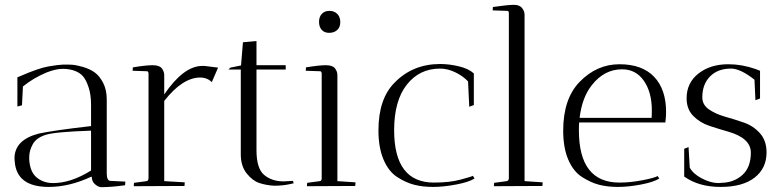

<svg xmlns="http://www.w3.org/2000/svg" viewBox="-20 -770 3234 795"><path d="M360 -38H357Q267 4 182 4Q49 4 41 -101Q40 -108 40 -114Q40 -191 141 -217Q201 -230 357 -248V-336Q357 -378 347 -408Q337 -438 325 -452.5Q313 -467 294 -475Q270 -485 240.5 -485Q211 -485 173 -470Q118 -447 75 -412L71 -334L52 -329V-450L62 -454Q140 -488 181 -495Q222 -502 241 -502.5Q260 -503 277.5 -502Q295 -501 323 -493Q351 -485 371.5 -470.5Q392 -456 407 -427Q422 -398 422 -358V-52Q422 -21 438 -21L499 -18L498 -3Q442 5 398 5Q386 4 373 -7.5Q360 -19 360 -38ZM200 -12Q274 -12 357 -64V-229Q207 -224 168.5 -211.5Q130 -199 115.5 -172.5Q101 -146 101 -120Q101 -115 101 -110Q104 -58 132 -35Q160 -12 200 -12Z M660 -459V-379Q739 -495 815 -497Q821 -497 827 -497L883 -490L857 -430Q838 -449 808 -449Q735 -448 660 -352V-20L745 -15Q745 -14 744 0L534 1Q534 -8 535 -13L587 -20Q595 -21 595 -34V-468Q593 -475 589 -475L529 -477L530 -491Q584 -500 612 -500Q640 -500 650 -487Q660 -474 660 -459Z M1154 -19 1193 -21 1196 -11Q1195 -11 1182 -8Q1152 -1 1115 -1Q1081 -3 1053 -12.5Q1025 -22 1001 -52.5Q977 -83 977 -131V-482H926L934 -490L978 -499L986 -595L1042 -600V-500H1163V-482H1042V-148Q1042 -72 1074 -45.5Q1106 -19 1154 -19Z M1377 -459V-20L1452 -15Q1452 -14 1451 0L1251 1Q1251 -8 1252 -13L1304 -20Q1310 -20 1312 -29V-468Q1310 -475 1306 -475L1246 -477L1247 -491Q1301 -500 1329 -500Q1357 -500 1367 -487Q1377 -474 1377 -459ZM1343 -634Q1323 -634 1312 -646.5Q1301 -659 1301 -679.5Q1301 -700 1312.5 -712.5Q1324 -725 1344 -725Q1364 -725 1376.5 -712.5Q1389 -700 1389 -678.5Q1389 -657 1376 -645.5Q1363 -634 1343 -634Z M1802 -486Q1717 -486 1664.5 -419.5Q1612 -353 1612 -231Q1612 -14 1777 -14Q1842 -14 1888 -26.5Q1934 -39 1938 -42L1945 -31Q1922 -16 1869 -6Q1816 4 1773 4Q1730 4 1695 -5Q1660 -14 1624.5 -37Q1589 -60 1568 -109.5Q1547 -159 1547 -230Q1547 -361 1614 -428Q1689 -505 1803 -505Q1839 -505 1879.5 -495.5Q1920 -486 1942 -466V-335L1923 -328L1918 -433Q1896 -456 1864.5 -471Q1833 -486 1802 -486Z M2025 1 2026 -13 2078 -20Q2085 -21 2087 -30V-714Q2087 -725 2081 -725L2020 -727L2021 -741Q2084 -750 2107.5 -750Q2131 -750 2141.5 -737Q2152 -724 2152 -709V-20L2227 -15Q2227 -14 2226 0Z M2377 -230Q2377 -14 2545 -14Q2589 -14 2639 -23.5Q2689 -33 2703 -41L2710 -31Q2687 -16 2634.5 -6Q2582 4 2538.5 4Q2495 4 2460.5 -5Q2426 -14 2390 -37Q2354 -60 2333 -109Q2312 -158 2312 -229Q2312 -361 2380 -431Q2451 -504 2545 -504Q2639 -504 2688.5 -452Q2738 -400 2738 -306Q2738 -286 2735 -263H2378Q2377 -252 2377 -230ZM2679 -313Q2679 -388 2646 -435.5Q2613 -483 2556 -483Q2482 -483 2431 -418Q2390 -367 2380 -282H2678Q2679 -293 2679 -313Z M2955 -12Q2961 -12 2967 -13Q3019 -14 3054 -45.5Q3089 -77 3089 -138Q3089 -198 2995 -225Q2956 -236 2917 -249Q2878 -262 2850.5 -290Q2823 -318 2823 -363Q2823 -427 2872 -465.5Q2921 -504 2996 -504Q3052 -504 3109 -484L3127 -477V-362L3108 -355L3104 -440Q3046 -486 3007 -486Q2952 -486 2920 -453.5Q2888 -421 2888 -367Q2888 -336 2915.5 -317Q2943 -298 2982 -287Q3021 -276 3060 -262.5Q3099 -249 3126.5 -218.5Q3154 -188 3154 -139Q3154 -73 3104.5 -34.5Q3055 4 2964 4Q2873 4 2813 -39V-154L2831 -161L2836 -76Q2850 -50 2886.5 -31Q2923 -12 2955 -12Z"/></svg>

Font: Antic Didone
Style: Regular
Weight: 400
Designer: Santiago Orozco
Foundry: Santiago Orozco
Version: Version 2.001